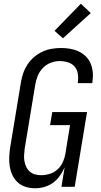

<svg xmlns="http://www.w3.org/2000/svg" viewBox="-20 -1000 540 1028"><path d="M168 8Q142 8 117.5 0.5Q93 -7 75 -23.5Q57 -40 46.5 -62.5Q36 -85 32 -110Q28 -135 29.5 -161.5Q31 -188 35 -214L92 -559Q96 -584 104.5 -608.5Q113 -633 127.5 -655Q142 -677 162.5 -694.5Q183 -712 206.5 -723Q230 -734 255.5 -738.5Q281 -743 306 -743Q331 -743 355 -739Q379 -735 400.5 -725Q422 -715 439 -698.5Q456 -682 465 -660.5Q474 -639 476.5 -614.5Q479 -590 475 -564L474 -555H396L397 -561Q400 -584 396.5 -606Q393 -628 379 -644Q365 -660 343.5 -666.5Q322 -673 299 -673Q276 -673 252 -664Q228 -655 210 -636.5Q192 -618 182.5 -595Q173 -572 169 -548L112 -203Q110 -186 109 -169Q108 -152 111 -136Q114 -120 121 -105.5Q128 -91 139.5 -81Q151 -71 167 -66.5Q183 -62 200 -62Q223 -62 246 -69Q269 -76 287.5 -92.5Q306 -109 316 -131Q326 -153 330 -176L355 -330H248L260 -400H446L380 0H309L326 -104Q316 -81 300.5 -59Q285 -37 264 -21.5Q243 -6 217.5 1Q192 8 168 8ZM317 -795 272 -835 413 -980 466 -930Z"/></svg>

Font: Iosevka Term Curly Oblique
Style: Regular
Weight: 400
Italic angle: -9°
Designer: Belleve Invis
Foundry: Belleve Invis
Version: Version 32.3.0